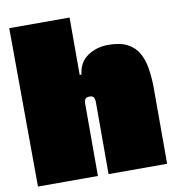

<svg xmlns="http://www.w3.org/2000/svg" viewBox="-88 -882 873 959"><g transform="rotate(-10 349.0 -402.0)"><path d="M495 -636Q555 -636 592 -616.5Q629 -597 648 -563Q667 -529 674 -485.5Q681 -442 682 -394V0H385V-371Q385 -374 381.5 -386Q378 -398 358 -398Q338 -398 334.5 -386Q331 -374 331 -371V0H27L23 -804H329V-513H338Q345 -575 390.5 -605.5Q436 -636 495 -636Z"/></g></svg>

Font: Gasoek One
Style: Regular
Weight: 400
Designer: Jiashuo Zhang
Foundry: JAMO
Version: Version 1.000; ttfautohint (v1.8.4.7-5d5b);gftools[0.9.29]